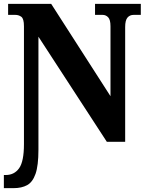

<svg xmlns="http://www.w3.org/2000/svg" viewBox="-24 -734 756 994"><path d="M-4 240V172H6Q50 172 75 137Q100 102 100 12V-598Q100 -637 86.5 -647Q73 -657 55 -657H18V-714H241L548 -236V-598Q548 -632 536 -644.5Q524 -657 507 -657H468V-714H705V-657H668Q648 -657 636 -643Q624 -629 624 -594V0H529L175 -544V41Q175 123 160 166Q145 209 116.5 224.5Q88 240 47 240Z"/></svg>

Font: Noto Serif Condensed Black
Style: Regular
Weight: 900
Width: 3
Designer: Monotype Design Team
Foundry: Monotype Imaging Inc.
Version: Version 2.015; ttfautohint (v1.8.4.7-5d5b)